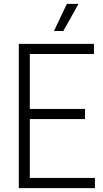

<svg xmlns="http://www.w3.org/2000/svg" viewBox="-20 -965 526 985"><path d="M76.5 0V-740H462V-688H133V-406H416V-354H133V-52H467V0ZM257 -806 323 -945H382.5L305 -806Z"/></svg>

Font: Encode Sans Cnd Lt
Style: Regular
Weight: 300
Width: 3
Designer: Multiple Designers
Foundry: Impallari Type
Version: Version 3.002; ttfautohint (v1.8.3) -l 8 -r 50 -G 200 -x 14 